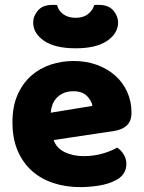

<svg xmlns="http://www.w3.org/2000/svg" viewBox="-20 -751 590 787"><path d="M309 16Q250 16 199.5 -0.5Q149 -17 111.5 -50Q74 -83 52.5 -133Q31 -183 31 -250Q31 -316 52.5 -363.5Q74 -411 109 -441.5Q144 -472 189 -486.5Q234 -501 281 -501Q334 -501 377.5 -485Q421 -469 452.5 -441Q484 -413 501.5 -374Q519 -335 519 -289Q519 -255 500 -237Q481 -219 447 -214L200 -177Q211 -144 245 -127.5Q279 -111 323 -111Q364 -111 400.5 -121.5Q437 -132 460 -146Q476 -136 487 -118Q498 -100 498 -80Q498 -35 456 -13Q424 4 384 10Q344 16 309 16ZM281 -377Q257 -377 239.5 -369Q222 -361 211 -348.5Q200 -336 194.5 -320.5Q189 -305 188 -289L359 -317Q356 -337 337 -357Q318 -377 281 -377ZM290 -553Q206 -553 161 -583.5Q116 -614 116 -659Q116 -685 135.5 -708Q155 -731 196 -731Q201 -731 205 -731Q209 -731 214 -730Q219 -708 239 -693Q259 -678 290 -678Q321 -678 340.5 -693Q360 -708 366 -730Q371 -731 375 -731Q379 -731 384 -731Q425 -731 444.5 -708Q464 -685 464 -659Q464 -614 419 -583.5Q374 -553 290 -553Z"/></svg>

Font: Baloo Tamma
Style: Regular
Weight: 400
Designer: Divya Kowshik and Ek Type
Foundry: Ek Type
Version: Version 1.007;PS 1.000;hotconv 1.0.88;makeotf.lib2.5.647800